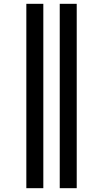

<svg xmlns="http://www.w3.org/2000/svg" viewBox="-20 -843 540 1006"><path d="M293 143V-823H382V143ZM118 143V-823H207V143Z"/></svg>

Font: Moesevka
Style: Bold
Weight: 700
Monospace: yes
Designer: Belleve Invis
Foundry: Belleve Invis
Version: Version 32.5.0; ttfautohint (v1.8.4)